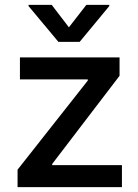

<svg xmlns="http://www.w3.org/2000/svg" viewBox="-20 -765 564 785"><path d="M51.8 -71.3 338.9 -435.5V-440.4H61.5V-530.3H468.8V-455.1L193.4 -94.7V-89.8H478.5V0H51.8ZM261.7 -653.3 333 -745.1H426.8V-740.2L305.7 -593.8H218.8L96.7 -740.2V-745.1H191.4Z"/></svg>

Font: Pretendard JP Medium
Style: Regular
Weight: 500
Designer: Base glyphs from Inter by Rasmus Andersson; Hangeul glyphs from Noto Sans CJK(Source Han Sans) by Jang Soo-young and Kan
Foundry: Kil Hyung-jin
Version: Version 1.309